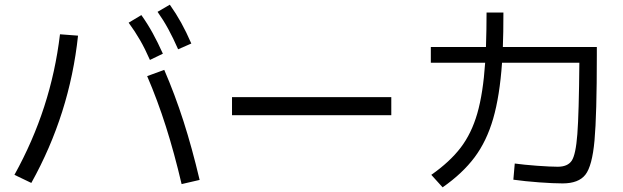

<svg xmlns="http://www.w3.org/2000/svg" viewBox="-20 -802 2633 811"><path d="M601.6 -480.5 673.8 -506.8Q718.8 -402.8 754.9 -290.5Q791 -178.2 823.2 -42L747.1 -24.4Q716.3 -155.8 680.9 -267.1Q645.5 -378.4 601.6 -480.5ZM233.4 -657.2 309.6 -651.4Q274.4 -320.3 112.3 -29.3L41 -63.5Q119.1 -204.6 166.7 -351.6Q214.4 -498.5 233.4 -657.2ZM523.4 -706.1 577.1 -738.3Q603.5 -701.2 625 -662.1Q646.5 -623 668 -575.2L613.3 -548.8Q592.8 -595.7 571.5 -632.6Q550.3 -669.4 523.4 -706.1ZM645.5 -752 697.3 -782.2Q723.6 -745.1 745.4 -705.8Q767.1 -666.5 788.1 -618.2L732.4 -593.8Q711.4 -641.6 690.9 -679.2Q670.4 -716.8 645.5 -752Z M960 -391.6H1632.8V-315.4H960Z M2148.4 -43 2154.3 -111.3Q2192.4 -106 2248.8 -101.8Q2305.2 -97.7 2335.9 -97.7Q2377.9 -97.7 2395 -123.3Q2412.1 -148.9 2418.7 -235.6Q2425.3 -322.3 2427.2 -537.1H2100.6Q2090.8 -396.5 2063.2 -301Q2035.6 -205.6 1984.6 -137.5Q1933.6 -69.3 1849.6 -10.7L1801.8 -63.5Q1879.9 -118.2 1925.8 -178.2Q1971.7 -238.3 1996.1 -323Q2020.5 -407.7 2029.3 -537.1H1799.8V-603.5H2032.7Q2035.2 -677.7 2035.2 -749H2106.4Q2106.4 -659.7 2104 -603.5H2501V-568.4Q2501 -316.9 2491.2 -208.7Q2481.4 -100.6 2452.6 -64Q2423.8 -27.3 2356.4 -27.3Q2317.9 -27.3 2257.8 -31.7Q2197.8 -36.1 2148.4 -43Z"/></svg>

Font: Pretendard GOV
Style: Regular
Weight: 400
Designer: Base glyphs from Inter by Rasmus Andersson; Hangeul glyphs from Noto Sans CJK(Source Han Sans) by Jang Soo-young and Kan
Foundry: Kil Hyung-jin
Version: Version 1.309